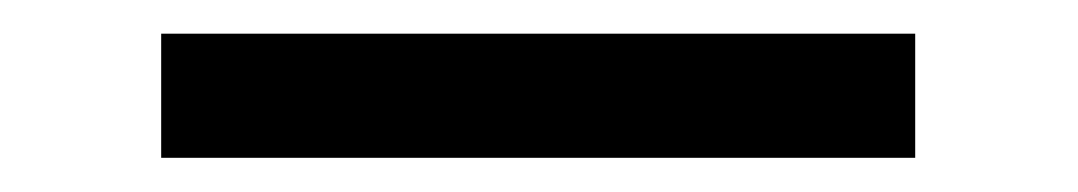

<svg xmlns="http://www.w3.org/2000/svg" viewBox="-20 -20 640 114"><path d="M523.4 73.7H75.7V0H523.4Z"/></svg>

Font: TypoPRO Roboto Mono
Style: Regular
Weight: 400
Designer: Google
Version: Version 2.000986; 2015; ttfautohint (v1.3)